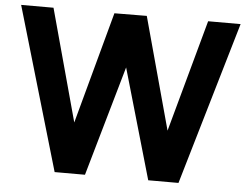

<svg xmlns="http://www.w3.org/2000/svg" viewBox="-52 -815 1135 880"><g transform="rotate(5 515.0 -375.0)"><path d="M870.6 -750H1020L799.8 0H660.6L514.6 -506.3L369.6 0H230L10.3 -750H159.2L299.8 -234.4L439.5 -749L588.4 -750L729 -234.4Z"/></g></svg>

Font: Manrope3 ExtraBold
Style: Bold
Weight: 800
Width: 4
Designer: Mikhail Sharanda
Foundry: Mikhail Sharanda
Version: Version 3.000;PS 003.000;hotconv 1.0.88;makeotf.lib2.5.64775